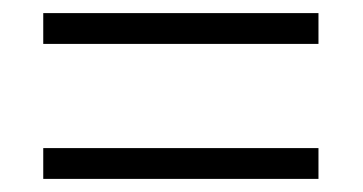

<svg xmlns="http://www.w3.org/2000/svg" viewBox="-20 -499 554 293"><path d="M46 -432H466V-479H46ZM46 -226H466V-273H46Z"/></svg>

Font: Noto Sans Gujarati SemiCondensed Light
Style: Regular
Weight: 300
Width: 4
Designer: Jelle Bosma - Monotype Design Team, Universal Thirst
Foundry: Monotype Imaging Inc.
Version: Version 2.106